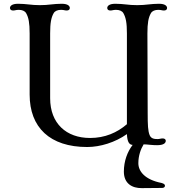

<svg xmlns="http://www.w3.org/2000/svg" viewBox="-20 -766 955 1015"><path d="M136.7 -266.1C136.7 -92.3 243.7 11.2 440.9 11.2C509.8 11.2 588.9 -13.2 650.9 -57.1C652.8 -13.2 664.6 -0.5 681.2 0C653.3 36.6 634.8 85.9 634.8 141.1C634.8 205.1 679.2 229 729.5 228.5L837.9 227.5C846.2 227.5 852.1 222.2 852.1 216.3C852.1 210.4 848.6 205.1 834 201.2C746.6 184.1 711.4 140.1 711.4 96.7C711.4 57.1 724.1 21.5 739.3 -2.9C747.1 -2.9 759.8 -2 772.9 -0.5C787.1 1 800.8 1.5 811 1.5C846.7 1.5 856.4 -10.7 856.4 -22C856.4 -28.8 850.1 -34.2 840.8 -34.2C835.9 -34.2 832 -33.7 827.6 -32.7C822.8 -31.7 817.9 -30.8 813.5 -30.8C795.9 -30.8 778.8 -32.7 771 -51.8C762.2 -73.7 760.7 -105 760.7 -168.5L759.3 -589.4C759.3 -644.5 764.6 -673.3 777.8 -696.3C784.7 -708.5 799.8 -713.9 815.9 -713.9C823.7 -713.9 828.6 -713.4 832.5 -712.4C836.9 -711.4 840.8 -710.4 847.2 -710.4C857.4 -710.4 863.3 -715.8 863.3 -723.6C863.3 -733.9 853.5 -746.1 820.3 -746.1C801.3 -746.1 778.3 -744.1 766.6 -742.7C751.5 -740.2 721.7 -738.8 705.1 -738.8C688.5 -738.8 658.7 -740.2 643.6 -742.7C631.8 -744.1 608.9 -746.1 589.8 -746.1C556.6 -746.1 546.9 -733.9 546.9 -723.6C546.9 -715.8 552.7 -710.4 563 -710.4C569.3 -710.4 573.2 -711.4 577.6 -712.4C581.5 -713.4 586.4 -713.9 594.2 -713.9C610.4 -713.9 625.5 -708.5 632.3 -696.3C645.5 -673.3 650.9 -644.5 650.9 -589.4V-109.4C598.6 -64.5 534.7 -36.6 456.1 -36.6C330.6 -36.6 245.1 -113.3 245.1 -246.6V-589.4C245.1 -644.5 250.5 -673.3 263.7 -696.3C270.5 -708.5 285.6 -713.9 301.8 -713.9C309.6 -713.9 314.5 -713.4 318.4 -712.4C322.8 -711.4 326.7 -710.4 333 -710.4C343.3 -710.4 349.1 -715.8 349.1 -723.6C349.1 -733.9 339.4 -746.1 306.2 -746.1C287.1 -746.1 264.2 -744.1 252.4 -742.7C237.3 -740.2 207.5 -738.8 190.9 -738.8C174.3 -738.8 144.5 -740.2 129.4 -742.7C117.7 -744.1 94.7 -746.1 75.7 -746.1C42.5 -746.1 32.7 -733.9 32.7 -723.6C32.7 -715.8 38.6 -710.4 48.8 -710.4C55.2 -710.4 59.1 -711.4 63.5 -712.4C67.4 -713.4 72.3 -713.9 80.1 -713.9C96.2 -713.9 111.3 -708.5 118.2 -696.3C131.3 -673.3 136.7 -644.5 136.7 -589.4Z"/></svg>

Font: Stoke
Style: Light
Weight: 300
Designer: Nicole Fally
Foundry: Nicole Fally
Version: Version 1.001